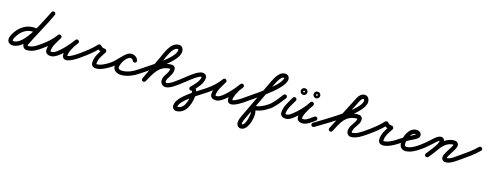

<svg xmlns="http://www.w3.org/2000/svg" viewBox="-48 -1459 6790 2662"><g transform="rotate(15 3347.0 -128.0)"><path d="M336.7 -280C336.7 -280 336.7 -280 336.7 -280C313.2 -286.2 291.4 -289.4 266.9 -289.4C167.5 -289.4 83.8 -236.3 27.5 -156.3C4.7 -124 -21.8 -82.3 -21.8 -41.2C-21.8 4.7 14.7 28.1 57 28.1C258.5 28.1 422.4 -365.6 510.4 -529.8C518.3 -544.4 512.8 -562.6 498.2 -570.4C483.6 -578.3 465.4 -572.8 457.6 -558.2C457.6 -558.2 457.6 -558.2 457.6 -558.2C382.8 -418.9 215.8 -31.9 57 -31.9C49 -31.9 38.2 -31.3 38.2 -41.2C38.2 -67.8 62.1 -101.2 76.5 -121.7C121.6 -185.7 187 -229.4 266.9 -229.4C286.2 -229.4 302.9 -226.9 321.3 -222C337.3 -217.8 353.8 -227.3 358 -243.3C362.2 -259.3 352.7 -275.8 336.7 -280ZM496.3 -571.3C481.2 -578.2 463.5 -571.4 456.7 -556.3C378.8 -383.7 278.4 -221.4 198 -49.7C197.8 -49.3 197 -46.3 196.4 -43.4C195.7 -40.4 195.1 -37.5 195.1 -37C195.1 5.9 218.3 40.7 264.6 40.7C350.3 40.7 414.5 -5.1 480.5 -52.6C494 -62.3 497 -81.1 487.4 -94.5C477.7 -108 458.9 -111 445.5 -101.4C445.5 -101.4 445.5 -101.4 445.5 -101.4C390.6 -61.9 336.1 -19.3 264.6 -19.3C253.9 -19.3 255.1 -27.6 255.1 -37C255.1 -37.5 254.3 -34.1 253.6 -30.7C252.8 -27.2 252.1 -23.8 252.3 -24.3C332.8 -196.2 433.4 -358.8 511.3 -531.7C518.2 -546.8 511.4 -564.5 496.3 -571.3Z M437.3 -60C446.7 -46.4 465.3 -42.9 479 -52.3C552.9 -103.1 622.3 -166.4 674.4 -239.6C685.5 -255.1 677.5 -271.4 664.5 -279.7C651.5 -288 633.3 -288.3 623.9 -271.8C583.3 -200.5 522.9 -115.7 522.9 -31.7C522.9 14.5 563.4 34.9 604.2 34.9C710.1 34.9 868 -154.8 925.5 -235.6C936.7 -251.5 930.8 -268.1 919 -277C907.3 -285.8 889.6 -286.9 877.5 -271.7C862.2 -252.4 845.2 -233.3 833 -211.9C833 -211.9 832.8 -211.7 832.7 -211.5C832.6 -211.3 832.5 -211.1 832.5 -211.1C802.7 -155.2 765 -95.6 765 -30.3C765 -18.6 766.9 -6.8 772.3 3.7C772.3 3.7 772.4 3.9 772.5 4.1C772.6 4.3 772.8 4.5 772.8 4.5C783.1 23.2 799 32.8 824.4 32.8C879.1 32.8 964.1 -22.2 1007.2 -52.4C1020.8 -61.9 1024.1 -80.6 1014.6 -94.2C1005.1 -107.8 986.4 -111.1 972.8 -101.6C972.8 -101.6 972.8 -101.6 972.8 -101.6C941.6 -79.7 862.4 -27.2 824.4 -27.2C813.2 -27.2 830.9 -14.4 825.2 -24.5C825.2 -24.5 825.4 -24.3 825.5 -24.1C825.6 -23.9 825.7 -23.7 825.7 -23.7C825 -25.1 825 -28.5 825 -30.3C825 -83.7 860.9 -136.8 885.5 -182.9C885.5 -182.9 885.4 -182.7 885.3 -182.5C885.2 -182.3 885 -182.1 885 -182.1C895.7 -200.7 911.1 -217.5 924.5 -234.3C936.6 -249.5 930.2 -266.5 918.1 -275.7C905.9 -284.8 887.8 -286.2 876.5 -270.4C834 -210.5 680.5 -25.1 604.2 -25.1C599.5 -25.1 582.9 -25.3 582.9 -31.7C582.9 -102.3 641.4 -181.3 676.1 -242.2C685.5 -258.7 678.3 -274.5 666.1 -282.3C653.9 -290.1 636.6 -289.9 625.6 -274.4C577.5 -206.9 513.1 -148.5 445 -101.7C431.4 -92.3 427.9 -73.7 437.3 -60Z M1006.1 -52.4C1006.1 -52.4 1006.1 -52.4 1006.1 -52.4C1088 -109.2 1176.7 -175.7 1243.3 -250C1249.2 -256.5 1235 -262.2 1220.2 -264.2C1205.4 -266.3 1190.2 -264.7 1194.1 -256.8C1213.5 -217.3 1258.8 -200.3 1300.4 -198C1310.4 -197.5 1307.3 -213.3 1300.4 -227.2C1293.4 -241 1282.5 -252.9 1277 -244.5C1232.9 -177.7 1183.2 -111.1 1183.2 -27.1C1183.2 17.5 1215.8 37.9 1257.1 37.9C1326.2 37.9 1419.7 -13.3 1474.5 -52.6C1487.9 -62.3 1491 -81 1481.4 -94.5C1471.7 -107.9 1453 -111 1439.5 -101.4C1395.8 -70 1312.4 -22.1 1257.1 -22.1C1243.5 -22.1 1243.2 -20 1243.2 -27.1C1243.2 -97 1290.2 -155.7 1327 -211.5C1332.6 -219.9 1331.7 -231.2 1327 -240.6C1322.3 -250 1313.6 -257.4 1303.6 -258C1285.2 -258.9 1256.9 -264.9 1247.9 -283.2C1244 -291.1 1234.7 -296.1 1224.8 -297.5C1214.9 -298.8 1204.6 -296.6 1198.7 -290C1135.2 -219.2 1049.9 -155.8 971.9 -101.6C958.3 -92.2 954.9 -73.5 964.4 -59.9C973.8 -46.3 992.5 -42.9 1006.1 -52.4Z M1474.2 -52.4C1474.2 -52.4 1474.2 -52.4 1474.2 -52.4C1500.3 -70.6 1524.5 -91.3 1547.3 -113.6C1577.9 -143.6 1635.2 -226.5 1680.7 -226.5C1696 -226.5 1713.8 -215.6 1718.2 -200.6C1722.9 -184.7 1739.5 -175.6 1755.4 -180.2C1771.3 -184.9 1780.4 -201.5 1775.8 -217.4C1775.8 -217.4 1775.8 -217.4 1775.8 -217.4C1763.9 -258 1722.6 -286.5 1680.7 -286.5C1597.6 -286.5 1509.5 -150.2 1439.8 -101.6C1426.3 -92.1 1422.9 -73.4 1432.4 -59.8C1441.9 -46.3 1460.6 -42.9 1474.2 -52.4ZM1775.8 -217.4C1775.8 -217.4 1775.8 -217.4 1775.8 -217.4C1763.9 -258.1 1722.6 -286.5 1680.7 -286.5C1585.3 -286.5 1495.6 -144.7 1495.6 -58.7C1495.6 6.5 1557.3 34.8 1614.6 34.8C1702.5 34.8 1789.2 -2.8 1860.2 -52.4C1873.8 -61.9 1877.1 -80.6 1867.6 -94.2C1858.1 -107.8 1839.4 -111.1 1825.8 -101.6C1765 -59.1 1690 -25.2 1614.6 -25.2C1593.5 -25.2 1555.6 -30.1 1555.6 -58.7C1555.6 -110.8 1621 -226.5 1680.7 -226.5C1696 -226.5 1713.8 -215.7 1718.2 -200.6C1722.9 -184.7 1739.5 -175.6 1755.4 -180.2C1771.3 -184.9 1780.4 -201.5 1775.8 -217.4Z M1818.4 -59.8C1827.9 -46.2 1846.6 -42.9 1860.2 -52.4C1990.6 -143.7 2349.3 -347.1 2349.3 -498.7C2349.3 -537.9 2326.9 -577.6 2283.5 -577.6C2162.8 -577.6 2110.9 -417.9 2067.4 -325.8C2067.4 -325.8 2067.4 -325.8 2067.4 -325.8C2067.4 -325.8 2067.4 -325.9 2067.4 -325.9C2015.6 -216.5 1963.7 -107.2 1911.9 2.1C1904.8 17.1 1911.2 35 1926.1 42.1C1941.1 49.2 1959 42.8 1966.1 27.9C1966.1 27.9 1966.1 27.9 1966.1 27.9C2017.9 -81.5 2069.8 -190.8 2121.6 -300.1C2121.6 -300.1 2121.6 -300.2 2121.6 -300.2C2121.6 -300.2 2121.6 -300.2 2121.6 -300.2C2152.7 -366 2202 -517.6 2283.5 -517.6C2288.3 -517.6 2289.3 -501.1 2289.3 -498.7C2289.3 -388.5 1935.4 -178.3 1825.8 -101.6C1812.2 -92.1 1808.9 -73.4 1818.4 -59.8ZM1965.1 29.9C1965.1 29.9 1965.1 29.9 1965.1 29.9C2034 -91.1 2089.2 -225 2253.1 -225C2259.4 -225 2251.1 -233.2 2251.1 -226.9C2251.1 -158.7 2174.9 -110.4 2174.9 -42.2C2174.9 2.1 2206.8 38.3 2252.2 38.3C2313 38.3 2385.2 -19.5 2432.2 -52.4C2445.8 -61.9 2449.1 -80.6 2439.6 -94.2C2430.1 -107.8 2411.4 -111.1 2397.8 -101.6C2364.7 -78.4 2295.6 -21.7 2252.2 -21.7C2240.2 -21.7 2234.9 -30.9 2234.9 -42.2C2234.9 -86.7 2311.1 -150.4 2311.1 -226.9C2311.1 -262.2 2288.4 -285 2253.1 -285C2061.8 -285 1994 -142.1 1912.9 0.1C1904.7 14.5 1909.7 32.9 1924.1 41.1C1938.5 49.3 1956.9 44.3 1965.1 29.9Z M2389.4 -58.5C2398.9 -44.9 2417.6 -41.6 2431.2 -51.1C2489.1 -91.7 2641.3 -229.1 2696.8 -229.1C2698 -229.1 2700 -231.6 2700 -230.5C2700 -168.9 2624.9 -98.4 2583.8 -57.2C2572.1 -45.5 2572.1 -26.5 2583.8 -14.8C2595.5 -3.1 2614.5 -3.1 2626.2 -14.8C2626.2 -14.8 2626.2 -14.8 2626.2 -14.8C2681 -69.6 2760 -148 2760 -230.5C2760 -267.5 2732.1 -289.1 2696.8 -289.1C2613.1 -289.1 2472.1 -153 2396.8 -100.2C2383.2 -90.7 2379.9 -72 2389.4 -58.5ZM2617.5 -8.7C2617.5 -8.7 2617.5 -8.7 2617.5 -8.7C2622.1 -10.8 2623.6 8.4 2623.6 16.6C2623.6 99.3 2590.2 260.2 2480.7 260.2C2479.7 260.2 2481.7 260.3 2482.1 260.4C2482.8 260.7 2481.5 259.7 2481.5 259.1C2481.5 162.7 2755.7 12.3 2848.2 -52.4C2861.8 -61.9 2865.1 -80.6 2855.6 -94.2C2846.1 -107.8 2827.4 -111.1 2813.8 -101.6C2699.7 -21.7 2421.5 120.9 2421.5 259.1C2421.5 291.3 2447.9 320.2 2480.7 320.2C2629.6 320.2 2683.6 136.6 2683.6 16.6C2683.6 -33.8 2650.1 -89.8 2592.5 -63.3C2577.4 -56.3 2570.8 -38.5 2577.7 -23.5C2584.7 -8.4 2602.5 -1.8 2617.5 -8.7Z M2805.3 -60C2814.7 -46.4 2833.3 -42.9 2847 -52.3C2920.9 -103.1 2990.3 -166.4 3042.4 -239.6C3053.5 -255.1 3045.5 -271.4 3032.5 -279.7C3019.5 -288 3001.3 -288.3 2991.9 -271.8C2951.3 -200.5 2890.9 -115.7 2890.9 -31.7C2890.9 14.5 2931.4 34.9 2972.2 34.9C3078.1 34.9 3236 -154.8 3293.5 -235.6C3304.7 -251.5 3298.8 -268.1 3287 -277C3275.3 -285.8 3257.6 -286.9 3245.5 -271.7C3230.2 -252.4 3213.2 -233.3 3201 -211.9C3201 -211.9 3200.8 -211.7 3200.7 -211.5C3200.6 -211.3 3200.5 -211.1 3200.5 -211.1C3170.7 -155.2 3133 -95.6 3133 -30.3C3133 -18.6 3134.9 -6.8 3140.3 3.7C3140.3 3.7 3140.4 3.9 3140.5 4.1C3140.6 4.3 3140.8 4.5 3140.8 4.5C3151.1 23.2 3167 32.8 3192.4 32.8C3247.1 32.8 3332.1 -22.2 3375.2 -52.4C3388.8 -61.9 3392.1 -80.6 3382.6 -94.2C3373.1 -107.8 3354.4 -111.1 3340.8 -101.6C3340.8 -101.6 3340.8 -101.6 3340.8 -101.6C3309.6 -79.7 3230.4 -27.2 3192.4 -27.2C3181.2 -27.2 3198.9 -14.4 3193.2 -24.5C3193.2 -24.5 3193.4 -24.3 3193.5 -24.1C3193.6 -23.9 3193.7 -23.7 3193.7 -23.7C3193 -25.1 3193 -28.5 3193 -30.3C3193 -83.7 3228.9 -136.8 3253.5 -182.9C3253.5 -182.9 3253.4 -182.7 3253.3 -182.5C3253.2 -182.3 3253 -182.1 3253 -182.1C3263.7 -200.7 3279.1 -217.5 3292.5 -234.3C3304.6 -249.5 3298.2 -266.5 3286.1 -275.7C3273.9 -284.8 3255.8 -286.2 3244.5 -270.4C3202 -210.5 3048.5 -25.1 2972.2 -25.1C2967.5 -25.1 2950.9 -25.3 2950.9 -31.7C2950.9 -102.3 3009.4 -181.3 3044.1 -242.2C3053.5 -258.7 3046.3 -274.5 3034.1 -282.3C3021.9 -290.1 3004.6 -289.9 2993.6 -274.4C2945.5 -206.9 2881.1 -148.5 2813 -101.7C2799.4 -92.3 2795.9 -73.7 2805.3 -60Z M3374.2 -52.4C3374.2 -52.4 3374.2 -52.4 3374.2 -52.4C3485 -129.8 3600.3 -205.1 3705 -290.8C3755.4 -331.9 3905.7 -460.1 3864.4 -540.3C3852.1 -564.3 3826.8 -573.4 3801.2 -572.9C3727.7 -571.4 3677.3 -479.2 3649.1 -422.3C3649.1 -422.3 3649.1 -422.2 3649.1 -422.1C3649 -422 3649 -421.9 3649 -421.9C3559.7 -235.2 3470.4 -48.5 3381 138.2C3364.1 173.6 3345 213.5 3345 253.5C3345 290.1 3369.6 322.4 3408.1 322.4C3504.6 322.4 3547.7 157.8 3547.7 82C3547.7 48.7 3540.4 10.2 3521.1 -17.8C3515.1 -26.6 3503.6 -14.9 3496.2 -0.9C3488.9 13.1 3485.7 29.2 3496.4 29.2C3584.4 29.2 3656.7 -3.2 3728.9 -52.2C3742.6 -61.5 3746.1 -80.2 3736.8 -93.9C3727.5 -107.6 3708.8 -111.1 3695.1 -101.8C3695.1 -101.8 3695.1 -101.8 3695.1 -101.8C3633.1 -59.7 3572.2 -30.8 3496.4 -30.8C3485.7 -30.8 3476.5 -23.4 3471.5 -13.9C3466.5 -4.3 3465.7 7.4 3471.7 16.2C3483.9 33.9 3487.7 61.2 3487.7 82C3487.7 119.1 3458.1 262.4 3408.1 262.4C3404.9 262.4 3405 255.2 3405 253.5C3405 223.6 3422.5 190.6 3435.2 164.1C3524.5 -22.6 3613.8 -209.4 3703.1 -396.1C3703.1 -396.1 3703.1 -396 3703 -395.9C3703 -395.8 3702.9 -395.7 3702.9 -395.7C3717.9 -426.1 3760.8 -512 3802.4 -512.9C3817.6 -513.2 3813.5 -509.6 3805.6 -491.5C3779.6 -431.3 3716.4 -377.6 3667.1 -337.2C3563.5 -252.5 3449.4 -178.1 3339.8 -101.6C3326.2 -92.1 3322.9 -73.4 3332.4 -59.8C3341.9 -46.2 3360.6 -42.9 3374.2 -52.4Z M3687.5 -58.3C3697.1 -44.8 3715.9 -41.6 3729.4 -51.2C3801.4 -102.4 3853 -176.6 3906.7 -245.6C3916.9 -258.7 3914.5 -277.5 3901.4 -287.7C3888.3 -297.9 3869.5 -295.5 3859.3 -282.4C3859.3 -282.4 3859.3 -282.4 3859.3 -282.4C3809.5 -218.3 3761.5 -147.6 3694.6 -100.1C3681.1 -90.5 3677.9 -71.8 3687.5 -58.3Z M3994.9 -276.8C3994.9 -276.8 3994.9 -276.8 3994.9 -276.8C3954.3 -205.5 3893.9 -120.7 3893.9 -36.7C3893.9 9.5 3934.4 29.9 3975.2 29.9C4019.1 29.9 4054.7 4.2 4088.1 -21.1C4162.4 -77.3 4248.7 -167 4296.7 -246.5C4306.6 -263 4299.7 -279.1 4287.4 -287.1C4275.2 -295.1 4257.7 -295.1 4246.5 -279.4C4232 -258.9 4216.4 -238.7 4204 -216.9C4204 -216.9 4203.9 -216.7 4203.8 -216.6C4203.7 -216.4 4203.6 -216.3 4203.6 -216.3C4174 -161.5 4132.6 -99.1 4132.6 -35.4C4132.6 17.1 4177.2 32 4222 32C4276.2 32 4344.5 -22.5 4387.2 -52.4C4400.8 -61.9 4404.1 -80.6 4394.6 -94.2C4385.1 -107.8 4366.4 -111.1 4352.8 -101.6C4323.8 -81.3 4258.1 -28 4222 -28C4211 -28 4192.6 -26.3 4192.6 -35.4C4192.6 -86.7 4232.2 -143 4256.4 -187.7C4256.4 -187.7 4256.3 -187.6 4256.2 -187.4C4256.1 -187.3 4256 -187.1 4256 -187.1C4267.5 -207.2 4282.1 -225.8 4295.5 -244.6C4306.6 -260.3 4299 -276.8 4286.2 -285.2C4273.4 -293.6 4255.3 -294 4245.3 -277.5C4201.3 -204.4 4120.1 -120.5 4051.9 -68.9C4030.5 -52.7 4003.6 -30.1 3975.2 -30.1C3970.5 -30.1 3953.9 -30.3 3953.9 -36.7C3953.9 -107.3 4012.4 -186.3 4047.1 -247.2C4055.3 -261.6 4050.2 -279.9 4035.8 -288.1C4021.4 -296.3 4003.1 -291.2 3994.9 -276.8Z M4299.5 -408.5C4303.3 -412.3 4309.1 -412 4308 -412C4306.9 -412 4312.7 -412.3 4316.5 -408.5C4320.3 -404.7 4320 -398.9 4320 -400C4320 -401.1 4320.3 -395.3 4316.5 -391.5C4312.7 -387.7 4306.9 -388 4308 -388C4309.1 -388 4303.3 -387.7 4299.5 -391.5C4295.7 -395.3 4296 -401.1 4296 -400C4296 -398.9 4295.7 -404.7 4299.5 -408.5ZM4260 -400C4260 -373.6 4281.6 -352 4308 -352C4334.4 -352 4356 -373.6 4356 -400C4356 -426.4 4334.4 -448 4308 -448C4281.6 -448 4260 -426.4 4260 -400ZM4115.5 -408.5C4119.3 -412.3 4125.1 -412 4124 -412C4122.9 -412 4128.7 -412.3 4132.5 -408.5C4136.3 -404.7 4136 -398.9 4136 -400C4136 -401.1 4136.3 -395.3 4132.5 -391.5C4128.7 -387.7 4122.9 -388 4124 -388C4125.1 -388 4119.3 -387.7 4115.5 -391.5C4111.7 -395.3 4112 -401.1 4112 -400C4112 -398.9 4111.7 -404.7 4115.5 -408.5ZM4076 -400C4076 -373.6 4097.6 -352 4124 -352C4150.4 -352 4172 -373.6 4172 -400C4172 -426.4 4150.4 -448 4124 -448C4097.6 -448 4076 -426.4 4076 -400Z M4344.6 28C4353.4 42 4371.9 46.2 4386 37.4C4545.4 -62.8 5020.1 -317.4 5020.1 -492.3C5020.1 -533.4 4994.3 -574.3 4949.6 -574.3C4904.5 -574.3 4871.3 -541.7 4851.5 -504C4851.5 -504 4851.4 -503.9 4851.4 -503.8C4851.4 -503.8 4851.3 -503.7 4851.3 -503.7C4765.3 -336.4 4679.3 -169 4593.3 -1.7C4585.7 13 4591.6 31.1 4606.3 38.7C4621 46.3 4639.1 40.4 4646.7 25.7C4646.7 25.7 4646.7 25.7 4646.7 25.7C4732.7 -141.6 4818.7 -309 4904.7 -476.3C4904.7 -476.3 4904.6 -476.2 4904.6 -476.2C4904.6 -476.1 4904.5 -476 4904.5 -476C4913.3 -492.6 4928.4 -514.3 4949.6 -514.3C4958.4 -514.3 4960.1 -497.8 4960.1 -492.3C4960.1 -361.7 4491.2 -99.6 4354 -13.4C4340 -4.6 4335.8 13.9 4344.6 28ZM4646.5 26.1C4646.5 26.1 4646.5 26.1 4646.5 26.1C4713.2 -98.9 4762.6 -227.6 4930.8 -227.6C4932.5 -227.6 4939.4 -226 4938.1 -227.1C4936.4 -228.4 4935.9 -231.9 4935.9 -228.9C4935.9 -171.6 4848.3 -110.8 4848.3 -30.3C4848.3 7.2 4874.2 40.1 4913.5 40.1C4989 40.1 5065.9 -10.9 5125.2 -52.4C5138.8 -61.9 5142.1 -80.6 5132.6 -94.2C5123.1 -107.8 5104.4 -111.1 5090.8 -101.6C5043.2 -68.3 4974.6 -19.9 4913.5 -19.9C4908.9 -19.9 4908.3 -26.8 4908.3 -30.3C4908.3 -101.5 4995.9 -152.6 4995.9 -228.9C4995.9 -267.3 4966.4 -287.6 4930.8 -287.6C4735.2 -287.6 4672 -149.2 4593.5 -2.1C4585.7 12.5 4591.3 30.7 4605.9 38.5C4620.5 46.3 4638.7 40.7 4646.5 26.1Z M5125.1 -52.4C5125.1 -52.4 5125.1 -52.4 5125.1 -52.4C5207 -109.2 5295.7 -175.7 5362.3 -250C5368.2 -256.5 5354 -262.2 5339.2 -264.2C5324.4 -266.3 5309.2 -264.7 5313.1 -256.8C5332.5 -217.3 5377.8 -200.3 5419.4 -198C5429.4 -197.5 5426.3 -213.3 5419.4 -227.2C5412.4 -241 5401.5 -252.9 5396 -244.5C5351.9 -177.7 5302.2 -111.1 5302.2 -27.1C5302.2 17.5 5334.8 37.9 5376.1 37.9C5445.2 37.9 5538.7 -13.3 5593.5 -52.6C5606.9 -62.3 5610 -81 5600.4 -94.5C5590.7 -107.9 5572 -111 5558.5 -101.4C5514.8 -70 5431.4 -22.1 5376.1 -22.1C5362.5 -22.1 5362.2 -20 5362.2 -27.1C5362.2 -97 5409.2 -155.7 5446 -211.5C5451.6 -219.9 5450.7 -231.2 5446 -240.6C5441.3 -250 5432.6 -257.4 5422.6 -258C5404.2 -258.9 5375.9 -264.9 5366.9 -283.2C5363 -291.1 5353.7 -296.1 5343.8 -297.5C5333.9 -298.8 5323.6 -296.6 5317.7 -290C5254.2 -219.2 5168.9 -155.8 5090.9 -101.6C5077.3 -92.2 5073.9 -73.5 5083.4 -59.9C5092.8 -46.3 5111.5 -42.9 5125.1 -52.4Z M5593.2 -52.4C5593.2 -52.4 5593.2 -52.4 5593.2 -52.4C5633 -80.2 5674.3 -106 5717.2 -128.9C5750 -146.5 5796.6 -162.3 5822.9 -188.8C5834.6 -200.6 5841 -215.4 5841 -232C5841 -269.3 5802.4 -291 5769 -291C5662.2 -291 5605 -157.2 5605 -66C5605 -10.6 5634 34 5694 34C5767.9 34 5844 -11.5 5902.3 -52.5C5915.8 -62 5919.1 -80.7 5909.5 -94.3C5900 -107.8 5881.3 -111.1 5867.7 -101.5C5820.7 -68.4 5754.3 -26 5694 -26C5668.7 -26 5665 -43.9 5665 -66C5665 -121.3 5699.9 -231 5769 -231C5773.3 -231 5779 -229.9 5782.3 -226.9C5783 -226.3 5781.3 -228.7 5781.1 -230.6C5781.1 -231.1 5781 -231.5 5781 -232C5781 -231.2 5773.7 -225.9 5770.5 -224C5699.9 -181.6 5627.3 -149.4 5558.8 -101.6C5545.2 -92.1 5541.9 -73.4 5551.4 -59.8C5560.9 -46.2 5579.6 -42.9 5593.2 -52.4Z M5860.3 -59.9C5869.8 -46.3 5888.5 -42.9 5902.1 -52.3C5946.8 -83.3 5987.4 -119.6 6027.9 -155.7C6044 -170 6099.6 -226.3 6121.7 -226.3C6123.2 -226.3 6118.7 -227.3 6117.6 -228.3C6114.7 -230.8 6117.1 -227.8 6117.1 -224.4C6117.1 -176.4 6011 -51.7 5977.3 -8.4C5967.1 4.7 5969.5 23.5 5982.6 33.7C5995.7 43.9 6014.5 41.5 6024.7 28.4C6069.8 -29.7 6177.1 -152.8 6177.1 -224.4C6177.1 -257 6156.8 -286.3 6121.7 -286.3C6074.8 -286.3 6020.8 -229.7 5988.1 -200.5C5949.3 -166.1 5910.6 -131.2 5867.9 -101.7C5854.3 -92.2 5850.9 -73.5 5860.3 -59.9ZM6024.5 28.7C6024.5 28.7 6024.5 28.7 6024.5 28.7C6057.9 -13.3 6092.4 -54.8 6122.8 -99.1C6167.4 -164.3 6229 -225 6313.2 -225C6315 -225 6318.9 -223.2 6317.5 -224.8C6317 -225.4 6316.6 -226.1 6316.3 -226.8C6316.3 -226.8 6316.1 -227.9 6316.1 -227.5C6316.1 -191.7 6211.7 -75.2 6211.7 -18.6C6211.7 17 6237.1 39 6272 39C6343 39 6407 -13.3 6462.4 -52.5C6475.9 -62.1 6479.1 -80.8 6469.5 -94.4C6459.9 -107.9 6441.2 -111.1 6427.6 -101.5C6384.1 -70.6 6327.1 -21 6272 -21C6262.9 -21 6271.7 -16.6 6271.7 -18.6C6271.7 -55.6 6376 -171.3 6376 -227.5C6376 -262.9 6346.7 -285 6313.2 -285C6208.1 -285 6129.7 -215.4 6073.2 -132.9C6043.8 -89.9 6010.1 -49.5 5977.5 -8.7C5967.2 4.2 5969.3 23.1 5982.3 33.5C5995.2 43.8 6014.1 41.7 6024.5 28.7Z M6420.5 -58.3C6430.1 -44.8 6448.9 -41.6 6462.4 -51.2C6546 -110.6 6635.3 -169.7 6707.4 -243C6719 -254.8 6718.8 -273.8 6707 -285.4C6695.2 -297 6676.2 -296.8 6664.6 -285C6664.6 -285 6664.6 -285 6664.6 -285C6595.1 -214.3 6508.3 -157.5 6427.6 -100.1C6414.1 -90.5 6410.9 -71.8 6420.5 -58.3Z"/></g></svg>

Font: FRB American Cursive
Style: Bold Italic
Weight: 700
Italic angle: -25°
Version: Version 2.0;Modular Font Editor K font №1